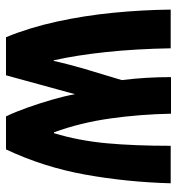

<svg xmlns="http://www.w3.org/2000/svg" viewBox="5 -595 590 640"><g transform="rotate(90 300.0 -275.0)"><path d="M104 0Q72 -78 52 -169.5Q32 -261 22.5 -358Q13 -455 12 -549H141Q143 -433 153.5 -334Q164 -235 181 -159H183Q189 -186 195.5 -210.5Q202 -235 210 -263L247 -386Q237 -465 237 -550H359Q361 -446 375 -347Q389 -248 421 -160H424Q449 -243 457.5 -335Q466 -427 466 -549H591Q587 -403 562 -264Q537 -125 478 0H368Q353 -31 338.5 -72Q324 -113 312 -154.5Q300 -196 294 -230L231 0Z"/></g></svg>

Font: Noto Sans Mono ExtraBold
Style: Regular
Weight: 800
Designer: Monotype Design Team
Foundry: Monotype Imaging Inc.
Version: Version 2.014